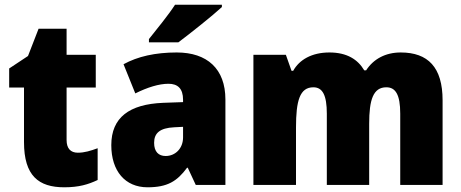

<svg xmlns="http://www.w3.org/2000/svg" viewBox="-20 -786 1960 816"><path d="M311 -137C280 -137 263 -155 263 -191V-414H387V-553H263V-664H144L99 -548L19 -495V-414H82V-182C82 -39 144 10 253 10C315 10 355 -2 395 -21V-156C365 -145 339 -137 311 -137Z M923 -756V-766H724C695 -721 647 -663 613 -620V-606H738C790 -645 883 -719 923 -756ZM731 -563C640 -563 565 -546 505 -513L555 -389C607 -415 656 -430 696 -430C735 -430 758 -410 758 -362V-352L673 -349C530 -343 453 -287 453 -169C453 -59 512 10 607 10C691 10 732 -15 775 -73H778L812 0H938V-363C938 -494 860 -563 731 -563ZM720 -245 758 -247V-202C758 -155 725 -123 684 -123C654 -123 635 -141 635 -179C635 -220 659 -242 720 -245Z M1683 -563C1618 -563 1567 -535 1536 -487H1528C1501 -533 1455 -563 1380 -563C1305 -563 1252 -532 1226 -485H1219L1195 -553H1057V0H1238V-244C1238 -358 1254 -415 1312 -415C1351 -415 1369 -381 1369 -303V0H1549V-260C1549 -362 1566 -415 1622 -415C1661 -415 1681 -384 1681 -303V0H1861V-360C1861 -500 1799 -563 1683 -563Z"/></svg>

Font: Noto Sans Devanagari UI SemiCondensed Black
Style: Regular
Weight: 900
Width: 4
Designer: Jelle Bosma - Monotype Design Team
Foundry: Monotype Imaging Inc.
Version: Version 2.004